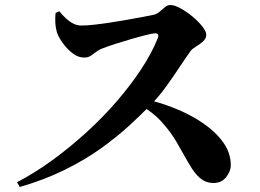

<svg xmlns="http://www.w3.org/2000/svg" viewBox="-20 -737 1040 767"><path d="M48 -9Q119 -46 189 -97Q259 -148 325 -208Q391 -268 447 -333Q503 -398 545 -462Q587 -526 610 -584Q618 -604 599 -604Q587 -603 561 -596.5Q535 -590 502.5 -580.5Q470 -571 440.5 -561.5Q411 -552 393 -545Q376 -539 364.5 -530Q353 -521 342.5 -514Q332 -507 316 -507Q292 -507 269.5 -524.5Q247 -542 230 -566Q213 -590 207 -609Q202 -627 201 -646Q200 -665 202 -685L217 -692Q229 -677 243 -664Q257 -651 272.5 -643Q288 -635 305 -635Q327 -635 358 -638.5Q389 -642 424.5 -647.5Q460 -653 493.5 -659Q527 -665 553.5 -670Q580 -675 594 -678Q607 -681 618 -690.5Q629 -700 639 -708.5Q649 -717 661 -717Q677 -717 701.5 -703.5Q726 -690 749.5 -670.5Q773 -651 788.5 -631Q804 -611 804 -598Q804 -583 791 -571.5Q778 -560 763 -551Q748 -542 742 -534Q723 -508 698 -470Q673 -432 643.5 -391Q614 -350 578 -314Q544 -279 496 -235Q448 -191 385 -145.5Q322 -100 240.5 -59.5Q159 -19 59 10ZM833 -6Q811 -6 794 -15.5Q777 -25 762 -43Q747 -61 733 -86Q709 -129 684.5 -171Q660 -213 623 -253Q586 -293 524 -327L539 -346Q608 -332 673 -306.5Q738 -281 789.5 -246Q841 -211 871.5 -168.5Q902 -126 902 -77Q902 -53 883.5 -29.5Q865 -6 833 -6Z"/></svg>

Font: Noto Serif JP ExtraBold
Style: Regular
Weight: 800
Designer: Ryoko NISHIZUKA 西塚涼子 (kana & ideographs); Frank Grießhammer (Latin, Greek & Cyrillic); Wenlong ZHANG 张文龙 (bopomofo); San
Foundry: Adobe
Version: Version 2.003-H1;hotconv 1.1.1;makeotfexe 2.6.0